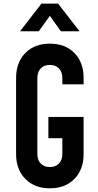

<svg xmlns="http://www.w3.org/2000/svg" viewBox="-20 -1002 528 1038"><path d="M249.5 16Q166.5 16 116.8 -35Q67 -86 67 -169V-581Q67 -664.5 116.8 -715.2Q166.5 -766 249.5 -766Q333 -766 382.5 -715.2Q432 -664.5 432 -581V-546H317V-581Q317 -612.5 299 -631.8Q281 -651 249.5 -651Q218 -651 200 -631.8Q182 -612.5 182 -581V-169Q182 -137.5 200 -118.2Q218 -99 249.5 -99Q281 -99 299 -118.2Q317 -137.5 317 -169V-255H241.5V-370H432V-169Q432 -86 382.5 -35Q333 16 249.5 16ZM88.5 -833 204 -982.5H294L410 -833H309L249.5 -916.5L189.5 -833Z"/></svg>

Font: Mohave SemiBold
Style: Regular
Weight: 600
Designer: Gumpita Rahayu
Foundry: Tokotype
Version: Version 2.003